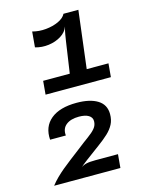

<svg xmlns="http://www.w3.org/2000/svg" viewBox="-142 -942 885 1160"><g transform="rotate(-15 300.0 -362.5)"><path d="M141 -413 148.5 -497.5H315L343.5 -692Q347 -713 350 -732.8Q353 -752.5 361 -780.5Q349 -747 315.2 -726Q281.5 -705 237.8 -699.2Q194 -693.5 153 -705.5L161.5 -802.5Q202.5 -791.5 246.2 -795.8Q290 -800 324.8 -816Q359.5 -832 372 -857H465L421 -497.5H557L549.5 -413ZM48.5 132Q66.5 109 87.2 88.5Q108 68 132 48Q156 28 184.8 6Q213.5 -16 247.5 -42Q289.5 -75 319.8 -96.8Q350 -118.5 366.2 -138Q382.5 -157.5 382.5 -183Q382.5 -206.5 361 -219.5Q339.5 -232.5 300.5 -232.5Q248.5 -232.5 219.8 -209.2Q191 -186 195.5 -143H97Q91 -225 146.8 -271Q202.5 -317 308.5 -317Q392 -317 439.5 -287.5Q487 -258 487 -199Q487 -163 473 -135.8Q459 -108.5 432.8 -84Q406.5 -59.5 369.5 -32.5Q309 12 279.8 34Q250.5 56 238.5 68Q251.5 57.5 271.5 52.5Q291.5 47.5 329.5 47.5H470.5L463 132Z"/></g></svg>

Font: Spline Sans Mono SemiBold
Style: Italic
Weight: 600
Italic angle: -4°
Monospace: yes
Version: Version 1.004